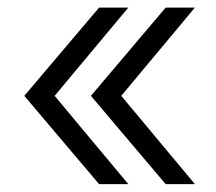

<svg xmlns="http://www.w3.org/2000/svg" viewBox="-20 -544 557 494"><path d="M234.9 -70.3 42.5 -297.4 234.9 -524.4H310.1L120.6 -297.4L310.1 -70.3ZM406.2 -70.3 213.9 -297.4 406.2 -524.4H481.4L292 -297.4L481.4 -70.3Z"/></svg>

Font: Inter 20pt Light
Style: Regular
Weight: 300
Version: Version 4.001;git-66647c0bb